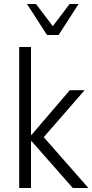

<svg xmlns="http://www.w3.org/2000/svg" viewBox="-20 -940 462 960"><path d="M76 0V-705H135V-266H138L329 -489H403L182 -235L183 -272L422 0H344L138 -234H135V0ZM215 -765 115 -920H160L244 -809L328 -920H373L273 -765Z"/></svg>

Font: Nunito Sans 10pt Condensed Light
Style: Regular
Weight: 300
Width: 3
Designer: Vernon Adams
Foundry: Vernon Adams
Version: Version 3.101;gftools[0.9.27]